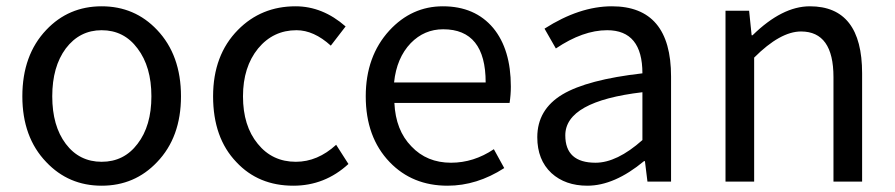

<svg xmlns="http://www.w3.org/2000/svg" viewBox="-20 -577 2844 610"><path d="M127 -62Q51 -141 51 -271Q51 -402 127 -482Q198 -557 303 -557Q408 -557 479 -482Q555 -402 555 -271Q555 -141 479 -62Q408 13 303 13Q198 13 127 -62ZM417 -120Q461 -177 461 -271Q461 -365 417 -423Q374 -481 303 -481Q233 -481 189 -423Q146 -365 146 -271Q146 -177 189 -120Q232 -63 303 -63Q374 -63 417 -120Z M731 -62Q657 -139 657 -271Q657 -402 736 -482Q810 -557 919 -557Q1005 -557 1078 -493L1031 -432Q977 -481 922 -481Q848 -481 800 -423Q752 -364 752 -271Q752 -177 799 -120Q845 -63 920 -63Q989 -63 1048 -117L1087 -56Q1012 13 912 13Q801 13 731 -62Z M1218 -62Q1142 -141 1142 -271Q1142 -398 1217 -480Q1288 -557 1387 -557Q1489 -557 1547 -488Q1603 -420 1603 -302Q1603 -276 1599 -250H1233Q1237 -163 1287 -112Q1336 -60 1413 -60Q1485 -60 1549 -103L1582 -43Q1495 13 1402 13Q1290 13 1218 -62ZM1523 -315Q1523 -484 1388 -484Q1328 -484 1285 -440Q1240 -393 1232 -315Z M1732 -27Q1687 -69 1687 -141Q1687 -229 1767 -277Q1846 -324 2021 -344Q2021 -481 1909 -481Q1832 -481 1746 -423L1710 -486Q1821 -557 1924 -557Q2112 -557 2112 -334V0H2037L2029 -65H2026Q1932 13 1846 13Q1776 13 1732 -27ZM2021 -132V-284Q1776 -255 1776 -147Q1776 -60 1872 -60Q1940 -60 2021 -132Z M2285 -543H2360L2368 -465H2371Q2465 -557 2553 -557Q2719 -557 2719 -344V0H2628V-332Q2628 -477 2525 -477Q2459 -477 2376 -394V0H2285Z"/></svg>

Font: 思源黑体R
Style: Regular
Weight: 400
Designer: Ryoko NISHIZUKA  (kana & ideographs); Paul D. Hunt (Latin, Greek & Cyrillic); Wenlong ZHANG  (bopomofo); Sandoll Communi
Foundry: Adobe Systems Incorporated
Version: Version 1.00 June 24, 2014, initial release